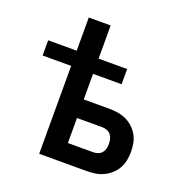

<svg xmlns="http://www.w3.org/2000/svg" viewBox="-131 -854 937 973"><g transform="rotate(20 337.5 -367.5)"><path d="M184 0V-474H30V-556H184V-735H302V-556H456V-474H302V-336H439Q463 -336 486 -332.5Q509 -329 530 -319.5Q551 -310 568.5 -294Q586 -278 597.5 -258Q609 -238 613.5 -214.5Q618 -191 618 -168Q618 -145 613.5 -122Q609 -99 597.5 -78.5Q586 -58 568.5 -42.5Q551 -27 530 -17Q509 -7 486 -3.5Q463 0 439 0ZM302 -101H439Q452 -101 464.5 -105.5Q477 -110 485 -120Q493 -130 496 -142.5Q499 -155 499 -168Q499 -181 496 -193.5Q493 -206 485 -216Q477 -226 464.5 -231Q452 -236 439 -236H302Z"/></g></svg>

Font: Iosevka Book
Style: Bold
Weight: 700
Designer: Belleve Invis
Foundry: Belleve Invis
Version: Version 28.0.7; ttfautohint (v1.8.3)